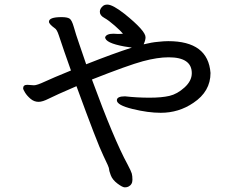

<svg xmlns="http://www.w3.org/2000/svg" viewBox="-20 -767 1040 831"><path d="M520 43.9Q510.3 43.9 488.5 27.6Q466.8 11.2 459.5 -8.3Q452.1 -27.8 452.1 -35.4Q452.1 -43 427 -94Q401.9 -145 311 -394Q218.3 -354 191.2 -340.1Q164.1 -326.2 147 -326.2Q127.9 -326.2 112.5 -339.1Q97.2 -352.1 88.6 -366Q80.1 -379.9 80.1 -384.8Q80.1 -399.9 98.1 -399.9L127 -397.9Q140.1 -397.9 173.6 -413.6Q207 -429.2 287.1 -461.9Q272.9 -501 258.1 -544.4Q243.2 -587.9 234.6 -614Q226.1 -640.1 216.8 -645Q191.9 -663.1 191.9 -672.9Q191.9 -692.9 246.1 -692.9Q271 -692.9 281 -686.5Q291 -680.2 299.6 -649.7Q308.1 -619.1 323.5 -575Q338.9 -530.8 353 -488.8Q471.2 -535.6 550.8 -561Q536.6 -563 518.1 -565.9Q435.1 -581.1 435.1 -606Q440.9 -621.1 471.2 -621.1L488.8 -620.1Q504.9 -620.1 512.2 -621.1Q503.4 -632.3 476.8 -655.8Q450.2 -679.2 431.2 -689.7Q412.1 -700.2 412.1 -715.8Q412.1 -730 425.8 -741.2Q432.6 -747.1 444.8 -747.1Q467.8 -747.1 519 -707Q609.9 -633.8 609.9 -606Q609.9 -592.8 602.1 -576.2Q602.1 -576.2 602.1 -575.2Q638.2 -584 663.1 -585.9Q689 -588.9 708 -588.9Q880.9 -588.9 891.1 -451.2Q891.1 -371.1 816.9 -321.8Q753.9 -278.8 675.8 -278.8Q620.6 -278.8 553.2 -295.4Q485.8 -312 485.8 -333Q485.8 -350.1 521 -350.1Q572.8 -344.2 627 -344.2Q680.2 -344.2 713.6 -352.1Q747.1 -359.9 778.6 -388.4Q810.1 -417 810.1 -450.2Q810.1 -519 710 -519Q662.1 -519 598.6 -502Q535.2 -484.9 377.9 -422.9Q473.1 -163.1 532.2 -55.2Q547.4 -26.4 550.3 -16.1Q553.2 -5.9 553.2 11.2Q553.2 32.2 535.2 41Q528.8 43.9 520 43.9Z"/></svg>

Font: LXGW WenKai Screen R
Style: Regular
Weight: 400
Designer: Fontworks Inc.
Version: Version 1.235;May 31, 2022